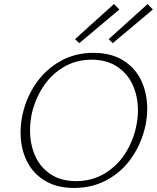

<svg xmlns="http://www.w3.org/2000/svg" viewBox="-20 -926 779 952"><path d="M82 -269Q82 -311 91 -354Q108 -437 155 -507.5Q202 -578 276 -621Q350 -664 443 -664Q531 -664 591 -626.5Q651 -589 680.5 -526Q710 -463 710 -387Q710 -345 701 -303Q683 -219 636 -148.5Q589 -78 514.5 -36Q440 6 347 6Q261 6 201 -31Q141 -68 111.5 -130.5Q82 -193 82 -269ZM655 -298Q664 -339 664 -378Q664 -447 638.5 -504Q613 -561 561 -595.5Q509 -630 434 -630Q356 -630 294 -592.5Q232 -555 192.5 -493.5Q153 -432 137 -360Q129 -317 129 -280Q129 -211 154 -154Q179 -97 230.5 -62.5Q282 -28 357 -28Q436 -28 498.5 -65.5Q561 -103 600.5 -164.5Q640 -226 655 -298ZM352 -732 545 -906 572 -879 373 -712ZM519 -732 712 -906 738 -879 539 -712Z"/></svg>

Font: Ysabeau Light
Style: Italic
Weight: 300
Italic angle: -12°
Designer: Christian Thalmann (Catharsis Fonts)
Version: Version 0.003